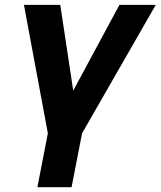

<svg xmlns="http://www.w3.org/2000/svg" viewBox="-20 -567 665 795"><path d="M134.8 208H276.4L319.8 -15.1L625 -546.9H474.6L283.2 -191.9L229.5 -546.9H79.1L178.2 -15.1Z"/></svg>

Font: Hack
Style: Bold Oblique
Weight: 700
Italic angle: -12°
Monospace: yes
Designer: Christopher Simpkins
Foundry: Christopher Simpkins
Version: Version 2.010